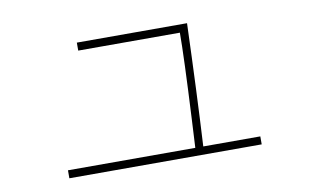

<svg xmlns="http://www.w3.org/2000/svg" viewBox="-54 -531 1029 640"><g transform="rotate(-10 460.0 -210.5)"><path d="M785 10H134V-17H565L570 -112Q581 -325 581 -404H237V-431H610Q602 -197 592 -17H785Z"/></g></svg>

Font: LINE Seed Sans KR Thin
Style: Regular
Weight: 250
Designer: LINE BX Design & Sandoll Inc & Dalton Maag Ltd
Foundry: Sandoll Inc.
Version: Version 1.000